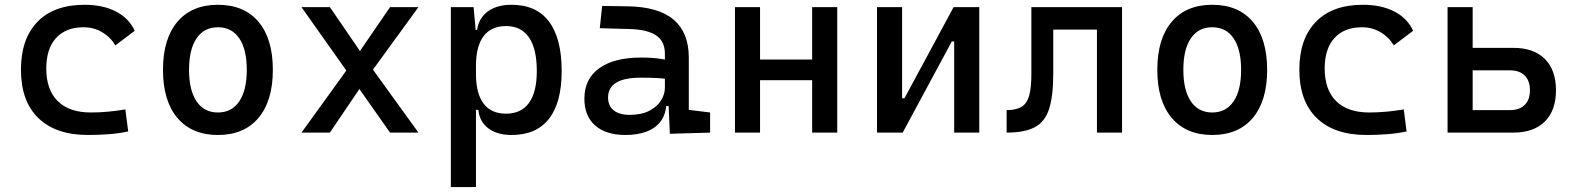

<svg xmlns="http://www.w3.org/2000/svg" viewBox="-20 -547 6485 792"><path d="M342.8 9.8Q210.4 9.8 138.4 -59.8Q66.4 -129.4 66.4 -259.8Q66.4 -386.7 134.5 -457Q202.6 -527.3 329.1 -527.3Q404.8 -527.3 458.7 -499.3Q512.7 -471.2 535.6 -419.9L456.1 -359.9Q434.1 -395.5 399.9 -415Q365.7 -434.6 325.2 -434.6Q252 -434.6 211.4 -390.4Q170.9 -346.2 170.9 -264.6Q170.9 -176.3 218.5 -129.6Q266.1 -83 354.5 -83Q390.6 -83 426.8 -86.4Q462.9 -89.8 497.1 -95.7L508.8 -4.9Q468.8 3.9 426 6.8Q383.3 9.8 342.8 9.8Z M878.9 9.8Q771.5 9.8 711.9 -60.5Q652.3 -130.9 652.3 -258.8Q652.3 -387.2 711.9 -457.3Q771.5 -527.3 878.9 -527.3Q986.8 -527.3 1046.1 -457.3Q1105.5 -387.2 1105.5 -258.8Q1105.5 -130.9 1046.1 -60.5Q986.8 9.8 878.9 9.8ZM878.9 -83Q936 -83 967 -128.9Q998 -174.8 998 -258.8Q998 -343.3 967 -388.9Q936 -434.6 878.9 -434.6Q821.8 -434.6 790.8 -388.9Q759.8 -343.3 759.8 -258.8Q759.8 -174.8 790.8 -128.9Q821.8 -83 878.9 -83Z M1223.6 0 1429.7 -285.2 1588.9 -517.6H1706.1L1492.2 -223.6L1340.8 0ZM1588.9 0 1431.6 -223.6 1223.6 -517.6H1340.8L1500 -285.2L1706.1 0Z M1839.8 224.6V-517.6H1933.6L1943.4 -408.2V224.6ZM2090.3 9.8Q2030.8 9.8 1994.4 -17.6Q1958 -44.9 1953.1 -93.8H1908.2L1943.4 -241.2Q1943.4 -161.1 1974.9 -119.6Q2006.3 -78.1 2067.4 -78.1Q2129.9 -78.1 2162.1 -122.6Q2194.3 -167 2194.3 -253.9Q2194.3 -345.7 2162.1 -392.6Q2129.9 -439.5 2067.4 -439.5Q2006.3 -439.5 1974.9 -397.9Q1943.4 -356.4 1943.4 -276.4L1908.2 -423.8H1948.2Q1955.1 -472.7 1992.4 -500Q2029.8 -527.3 2090.3 -527.3Q2192.4 -527.3 2244.6 -458Q2296.9 -388.7 2296.9 -253.9Q2296.9 -124 2244.6 -57.1Q2192.4 9.8 2090.3 9.8Z M2743.2 4.9 2736.3 -148.4 2722.7 -191.4V-325.2Q2722.7 -377 2686.3 -401.1Q2649.9 -425.3 2578.1 -427.2L2454.1 -430.7L2463.9 -522.5L2568.4 -521Q2696.8 -519 2759 -465.6Q2821.3 -412.1 2821.3 -309.6V-93.8L2909.2 -83V0ZM2560.5 9.8Q2479.5 9.8 2435.1 -29.3Q2390.6 -68.4 2390.6 -139.6Q2390.6 -221.7 2451.9 -265.6Q2513.2 -309.6 2625 -309.6Q2671.4 -309.6 2707.8 -304Q2744.1 -298.3 2772.5 -287.1L2751 -216.8Q2718.3 -224.1 2687 -225.3Q2655.8 -226.6 2623 -226.6Q2488.3 -226.6 2488.3 -144.5Q2488.3 -110.4 2511.5 -91.8Q2534.7 -73.2 2577.1 -73.2Q2625.5 -73.2 2658 -89.8Q2690.4 -106.4 2706.5 -132.3Q2722.7 -158.2 2722.7 -185.5V-242.2L2752.9 -109.4H2711.9L2728.5 -125Q2728.5 -80.1 2707.8 -50Q2687 -20 2649.4 -5.1Q2611.8 9.8 2560.5 9.8Z M3330.1 0V-517.6H3433.6V0ZM3011.7 0V-517.6H3115.2V0ZM3042 -216.3V-301.3H3418.5V-216.3Z M3666 0V-141.6H3710.9L3913.6 -517.6H3947.8V-376H3906.2L3703.6 0ZM3597.7 0V-517.6H3701.2V0ZM3916 0V-517.6H4019.5V0Z M4132.3 0V-92.8Q4171.4 -92.8 4193.6 -106.2Q4215.8 -119.6 4225.1 -151.9Q4234.4 -184.1 4234.4 -241.2V-517.6H4324.7V-244.6Q4324.7 -150.4 4307.4 -97.2Q4290 -43.9 4248 -22Q4206.1 0 4132.3 0ZM4504.9 0V-517.6H4608.4V0ZM4259.8 -424.8V-517.6H4590.3V-424.8Z M4980.5 9.8Q4873 9.8 4813.5 -60.5Q4753.9 -130.9 4753.9 -258.8Q4753.9 -387.2 4813.5 -457.3Q4873 -527.3 4980.5 -527.3Q5088.4 -527.3 5147.7 -457.3Q5207 -387.2 5207 -258.8Q5207 -130.9 5147.7 -60.5Q5088.4 9.8 4980.5 9.8ZM4980.5 -83Q5037.6 -83 5068.6 -128.9Q5099.6 -174.8 5099.6 -258.8Q5099.6 -343.3 5068.6 -388.9Q5037.6 -434.6 4980.5 -434.6Q4923.3 -434.6 4892.3 -388.9Q4861.3 -343.3 4861.3 -258.8Q4861.3 -174.8 4892.3 -128.9Q4923.3 -83 4980.5 -83Z M5616.2 9.8Q5483.9 9.8 5411.9 -59.8Q5339.8 -129.4 5339.8 -259.8Q5339.8 -386.7 5408 -457Q5476.1 -527.3 5602.5 -527.3Q5678.2 -527.3 5732.2 -499.3Q5786.1 -471.2 5809.1 -419.9L5729.5 -359.9Q5707.5 -395.5 5673.3 -415Q5639.2 -434.6 5598.6 -434.6Q5525.4 -434.6 5484.9 -390.4Q5444.3 -346.2 5444.3 -264.6Q5444.3 -176.3 5491.9 -129.6Q5539.6 -83 5627.9 -83Q5664.1 -83 5700.2 -86.4Q5736.3 -89.8 5770.5 -95.7L5782.2 -4.9Q5742.2 3.9 5699.5 6.8Q5656.7 9.8 5616.2 9.8Z M6047.9 0V-92.8H6209Q6248 -92.8 6269.5 -114.3Q6291 -135.7 6291 -174.8Q6291 -213.9 6269.5 -235.4Q6248 -256.8 6209 -256.8H6038.1V-349.6H6222.7Q6306.6 -349.6 6352.5 -304Q6398.4 -258.3 6398.4 -174.8Q6398.4 -91.3 6352.5 -45.7Q6306.6 0 6222.7 0ZM5951.2 0V-517.6H6054.7V0Z"/></svg>

Font: Cascadia Code
Style: Regular
Weight: 400
Designer: Aaron Bell
Foundry: Saja Typeworks
Version: Version 2404.023